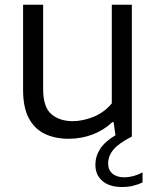

<svg xmlns="http://www.w3.org/2000/svg" viewBox="-20 -562 644 790"><path d="M263 9Q207.5 9 165.2 -10.8Q123 -30.5 99 -74.8Q75 -119 75 -191.5V-542.5H157.5V-195.5Q157.5 -121.5 191.2 -92.5Q225 -63.5 279.5 -63.5Q320 -63.5 364 -81Q408 -98.5 440 -136.5V-542.5H522.5V0Q469 27 447 53.2Q425 79.5 425 111Q425 137 442.5 152.2Q460 167.5 491 167.5Q528.5 167.5 566.5 147.5V188.5Q527.5 207.5 483.5 207.5Q430.5 207.5 401.5 182.8Q372.5 158 372.5 116Q372.5 81 391.8 51Q411 21 455 -5.5L447.5 -59.5H442.5Q406 -25.5 359.8 -8.2Q313.5 9 263 9Z"/></svg>

Font: Encode Sans SmExp
Style: Regular
Weight: 400
Width: 6
Designer: Multiple Designers
Foundry: Impallari Type
Version: Version 3.002; ttfautohint (v1.8.3) -l 8 -r 50 -G 200 -x 14 